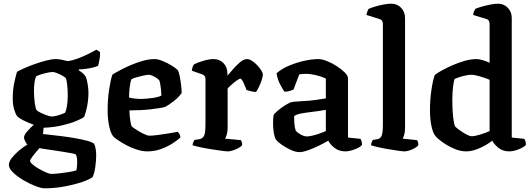

<svg xmlns="http://www.w3.org/2000/svg" viewBox="-20 -820 2884 1040"><path d="M222 200Q203 200 171 187.5Q139 175 106 155.5Q73 136 50.5 114Q28 92 28 73Q28 56 44 35.5Q60 15 83 -4.5Q106 -24 128 -37Q122 -44 116 -55.5Q110 -67 110 -76Q110 -88 128 -109Q146 -130 163 -144Q88 -172 72 -192Q64 -203 56.5 -228Q49 -253 49 -285Q49 -333 57 -370.5Q65 -408 72 -431Q82 -437 107 -448.5Q132 -460 164 -471.5Q196 -483 228 -491.5Q260 -500 283 -500Q297 -500 316 -496Q335 -492 347 -489Q372 -492 402.5 -503.5Q433 -515 460 -528.5Q487 -542 502 -551L522 -538Q523 -519 519 -497.5Q515 -476 511 -463Q488 -454 461.5 -449.5Q435 -445 407 -444V-439Q415 -434 425.5 -426Q436 -418 445 -404Q451 -388 455 -363.5Q459 -339 459 -319Q459 -280 452 -244.5Q445 -209 436 -187Q423 -177 391.5 -164Q360 -151 314.5 -140.5Q269 -130 216 -128L213 -94Q221 -93 249 -90Q277 -87 313.5 -82.5Q350 -78 387 -71.5Q424 -65 452 -57.5Q480 -50 490 -41Q496 -29 498.5 -11.5Q501 6 501 21Q501 52 496 85.5Q491 119 482 139Q465 152 424 166Q383 180 329.5 190Q276 200 222 200ZM261 -189Q270 -189 284.5 -192.5Q299 -196 312.5 -201Q326 -206 333 -210Q339 -223 343 -248.5Q347 -274 347 -300Q347 -333 344 -361Q341 -389 336 -397Q332 -402 318 -410Q304 -418 288.5 -424Q273 -430 265 -430Q250 -430 221 -422.5Q192 -415 176 -407Q164 -381 164 -328Q164 -292 168.5 -261Q173 -230 178 -224Q183 -218 199 -210Q215 -202 233 -195.5Q251 -189 261 -189ZM258 122Q275 122 301 119Q327 116 352.5 112Q378 108 393 103Q396 96 397 82Q398 68 398 59Q398 31 391 17Q389 14 370 10.5Q351 7 324 2.5Q297 -2 269 -6Q241 -10 220.5 -13Q200 -16 194 -18Q177 1 160 22.5Q143 44 143 52Q143 59 157 71Q171 83 191 94.5Q211 106 229.5 114Q248 122 258 122Z M778 0Q751 0 720.5 -10Q690 -20 663 -34.5Q636 -49 616.5 -62.5Q597 -76 592 -83Q578 -102 570.5 -140.5Q563 -179 563 -222Q563 -281 571 -334.5Q579 -388 589 -416Q603 -425 629 -439Q655 -453 687.5 -467Q720 -481 753.5 -490.5Q787 -500 817 -500Q835 -500 861 -489.5Q887 -479 910.5 -464.5Q934 -450 944 -439Q949 -429 953.5 -406.5Q958 -384 961 -359Q964 -334 964 -316Q946 -291 919 -270.5Q892 -250 875 -241Q850 -234 797 -228Q744 -222 681 -222Q682 -190 686 -165Q690 -140 694 -135Q699 -130 717.5 -118Q736 -106 757 -95.5Q778 -85 790 -85Q807 -85 837 -89Q867 -93 897 -98Q927 -103 943 -106Q947 -102 952 -94.5Q957 -87 957 -75Q941 -60 913.5 -42.5Q886 -25 851.5 -12.5Q817 0 778 0ZM747 -284Q776 -285 807.5 -289.5Q839 -294 854 -302Q854 -313 852.5 -329.5Q851 -346 848.5 -361.5Q846 -377 843 -384Q840 -389 829.5 -396.5Q819 -404 806.5 -409.5Q794 -415 786 -415Q777 -415 758 -411Q739 -407 720 -401.5Q701 -396 692 -391Q685 -373 682 -344Q679 -315 679 -292Q691 -288 710.5 -286Q730 -284 747 -284Z M1215 0Q1205 0 1179 -3.5Q1153 -7 1121.5 -12Q1090 -17 1062.5 -23Q1035 -29 1023 -33Q1023 -40 1026.5 -48.5Q1030 -57 1033 -62L1060 -66Q1076 -69 1084.5 -83Q1093 -97 1093 -146V-391Q1093 -411 1076 -417L1019 -437Q1022 -462 1032 -472Q1049 -481 1081 -490.5Q1113 -500 1137 -500Q1169 -500 1190.5 -478Q1212 -456 1212 -420V-410Q1222 -421 1240 -442.5Q1258 -464 1279 -482Q1300 -500 1318 -500Q1331 -500 1346 -490Q1361 -480 1374.5 -465.5Q1388 -451 1396 -437.5Q1404 -424 1404 -417Q1404 -407 1398 -388Q1392 -369 1383 -350Q1374 -331 1367 -322Q1353 -322 1338.5 -326Q1324 -330 1316 -332Q1311 -343 1305 -358Q1299 -373 1293 -383.5Q1287 -394 1282 -394Q1276 -394 1261 -383Q1246 -372 1231.5 -359Q1217 -346 1213 -340V-126Q1213 -105 1208 -90Q1203 -75 1199 -69L1285 -61Q1287 -58 1289.5 -50.5Q1292 -43 1292 -34Q1286 -26 1271.5 -18Q1257 -10 1241 -5Q1225 0 1215 0Z M1602 4Q1581 4 1554 -8.5Q1527 -21 1504 -37.5Q1481 -54 1474 -65Q1467 -77 1463 -101Q1459 -125 1459 -153Q1459 -178 1462 -197Q1467 -206 1485.5 -221.5Q1504 -237 1525.5 -250.5Q1547 -264 1560 -267Q1567 -269 1586.5 -270Q1606 -271 1629 -273Q1658 -274 1689 -278.5Q1720 -283 1745 -287V-394Q1721 -406 1691 -413Q1661 -420 1637 -420Q1617 -420 1601 -417L1570 -335Q1565 -333 1553 -328.5Q1541 -324 1521 -323Q1512 -335 1497.5 -362.5Q1483 -390 1478 -423Q1506 -448 1547 -465Q1588 -482 1630 -491Q1672 -500 1704 -500Q1724 -500 1751.5 -489Q1779 -478 1804.5 -461.5Q1830 -445 1847.5 -427.5Q1865 -410 1865 -396V-75L1933 -68Q1935 -64 1938 -55.5Q1941 -47 1941 -36Q1934 -26 1917.5 -18Q1901 -10 1883 -5Q1865 0 1852 0Q1816 0 1792.5 -18.5Q1769 -37 1758 -58Q1736 -45 1706.5 -30.5Q1677 -16 1648.5 -6Q1620 4 1602 4ZM1643 -81Q1654 -81 1673 -85.5Q1692 -90 1712 -97Q1732 -104 1745 -110V-225Q1726 -222 1704.5 -218.5Q1683 -215 1663 -213Q1637 -210 1612 -205.5Q1587 -201 1573 -191Q1573 -174 1574.5 -151.5Q1576 -129 1582 -112Q1590 -102 1608.5 -91.5Q1627 -81 1643 -81Z M2171 0Q2162 0 2137.5 -3.5Q2113 -7 2083 -12Q2053 -17 2027 -23Q2001 -29 1990 -33Q1990 -40 1993 -48.5Q1996 -57 1999 -62L2024 -66Q2040 -69 2047 -84Q2054 -99 2054 -146V-691Q2054 -698 2050.5 -705.5Q2047 -713 2038 -716L1965 -739Q1967 -751 1970.5 -759.5Q1974 -768 1977 -772Q1988 -777 2010.5 -784Q2033 -791 2057.5 -795.5Q2082 -800 2099 -800Q2132 -800 2153 -777.5Q2174 -755 2174 -723V-126Q2174 -105 2169.5 -90Q2165 -75 2161 -69L2239 -61Q2242 -57 2244 -50Q2246 -43 2246 -34Q2241 -26 2227 -18Q2213 -10 2197.5 -5Q2182 0 2171 0Z M2506 0Q2472 0 2436.5 -16Q2401 -32 2374.5 -51.5Q2348 -71 2339 -83Q2324 -101 2316.5 -139.5Q2309 -178 2309 -223Q2309 -281 2317 -334Q2325 -387 2335 -414Q2349 -425 2374.5 -439Q2400 -453 2432 -467Q2464 -481 2497.5 -490.5Q2531 -500 2561 -500Q2575 -500 2595 -494Q2615 -488 2632 -480V-691Q2632 -698 2628.5 -706Q2625 -714 2615 -717L2543 -739Q2544 -750 2548 -759Q2552 -768 2555 -772Q2565 -777 2587.5 -783.5Q2610 -790 2635 -795Q2660 -800 2677 -800Q2710 -800 2731 -777.5Q2752 -755 2752 -723V-75L2820 -68Q2823 -64 2826 -55Q2829 -46 2829 -36Q2821 -26 2805 -18Q2789 -10 2771 -5Q2753 0 2740 0Q2703 0 2679.5 -19.5Q2656 -39 2646 -58Q2619 -36 2579 -18Q2539 0 2506 0ZM2537 -82Q2550 -82 2579 -90.5Q2608 -99 2632 -110V-388Q2610 -397 2580.5 -406Q2551 -415 2532 -415Q2522 -415 2504 -411.5Q2486 -408 2469 -402.5Q2452 -397 2443 -393Q2437 -378 2433.5 -345.5Q2430 -313 2430 -280Q2430 -247 2432 -215.5Q2434 -184 2438 -161.5Q2442 -139 2445 -135Q2451 -129 2467.5 -116.5Q2484 -104 2504 -93Q2524 -82 2537 -82Z"/></svg>

Font: Texturina SemiBold
Style: Regular
Weight: 600
Designer: Guillermo Torres Carreño
Foundry: Omnibus-Type
Version: Version 1.002; ttfautohint (v1.8.3)